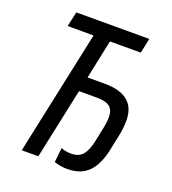

<svg xmlns="http://www.w3.org/2000/svg" viewBox="-132 -814 830 925"><g transform="rotate(20 282.5 -352.0)"><path d="M250 -1 258 -76Q278 -66 310 -66Q350 -66 370 -91Q390 -116 400 -167L415 -239Q421 -268 421 -294Q421 -329 401 -345.5Q381 -362 337 -362H243L166 0H81L217 -638H84L101 -714H475L459 -638H301L259 -438H347Q506 -438 506 -306Q506 -271 498 -231L481 -149Q464 -68 425 -29Q386 10 317 10Q281 10 250 -1Z"/></g></svg>

Font: Noto Sans UI Narrow
Style: Italic
Weight: 400
Width: 4
Italic angle: -12°
Designer: Monotype Design Team
Foundry: Monotype Imaging Inc.
Version: Version 1.001